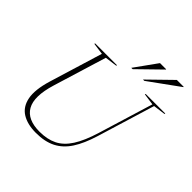

<svg xmlns="http://www.w3.org/2000/svg" viewBox="-238 -1124 1323 1323"><g transform="rotate(45 423.0 -462.5)"><path d="M166 -308Q120.5 -159 162 -86.2Q203.5 -13.5 322 -13.5Q396.5 -13.5 450.5 -40Q504.5 -66.5 544.5 -128.8Q584.5 -191 617 -297.5L739 -697L653.5 -709L655.5 -715H846.5L844.5 -709L755.5 -697L626.5 -274.5Q596.5 -176.5 555.8 -113.5Q515 -50.5 455.5 -20.2Q396 10 310.5 10Q227 10 174 -23Q121 -56 107.5 -126Q94 -196 127.5 -307L246.5 -697L161 -709L163 -715H376L374 -709L285 -697ZM572 -772 739 -935H806V-932L585 -772ZM458 -772 575 -935H635V-932L471 -772Z"/></g></svg>

Font: Newsreader 72pt ExtraLight
Style: Italic
Weight: 275
Italic angle: -17°
Designer: Hugues Gentile
Foundry: Production Type
Version: Version 1.003; ttfautohint (v1.8.3)